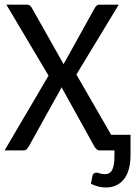

<svg xmlns="http://www.w3.org/2000/svg" viewBox="-30 -662 615 845"><path d="M306.2 -334 459 -68.8H544.4V22.5Q544.4 50.3 538.6 75.7Q532.7 101.1 519.8 120.6Q506.8 140.1 485.8 151.6Q464.8 163.1 435.1 163.1Q418.9 163.1 403.6 159.2Q388.2 155.3 370.1 147L376.5 113.8Q378.9 103.5 384.3 100.6Q389.6 97.7 395 97.7Q400.4 97.7 409.2 101.1Q418 104.5 430.7 104.5Q455.1 104.5 464.4 84.2Q473.6 64 473.6 28.8V0H410.2Q400.4 0 395 -5.4Q389.6 -10.7 385.7 -16.6L240.7 -278.3Q238.3 -271 234.9 -266.1L96.2 -16.6Q92.3 -10.3 86.9 -5.1Q81.5 0 73.2 0H-9.8L183.6 -329.1L-2 -641.6H86.4Q96.2 -641.6 100.6 -638.2Q105 -634.8 108.9 -629.4L250 -379.4Q253.4 -387.7 257.8 -394L387.7 -627.9Q391.6 -634.3 396.2 -637.9Q400.9 -641.6 407.7 -641.6H492.7Z"/></svg>

Font: Carlito
Style: Regular
Weight: 400
Designer: Lukasz Dziedzic
Foundry: tyPoland Lukasz Dziedzic
Version: Version 1.103; Beta1; all basic design good, some composites